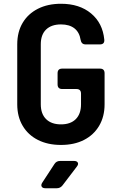

<svg xmlns="http://www.w3.org/2000/svg" viewBox="-20 -760 640 1020"><path d="M304 10Q233.9 10 181.6 -16.5Q129.3 -42.9 100.5 -91.6Q71.6 -140.3 71.6 -205.9V-524.1Q71.6 -590.7 100.5 -638.9Q129.3 -687.1 181.6 -713.5Q233.9 -740 304 -740Q402.3 -740 463.9 -688.6Q525.6 -637.2 534 -549.8Q536.6 -524.1 510.3 -524.1H434.5Q412.6 -524.1 408.3 -548.2Q402.1 -588.4 375.4 -609.4Q348.6 -630.3 304 -630.3Q253.2 -630.3 225 -603.2Q196.7 -576 196.7 -524.6V-205.9Q196.7 -155 225 -127.1Q253.2 -99.3 304 -99.3Q354.8 -99.3 382.6 -127.1Q410.4 -155 410.4 -205.9V-262.4Q410.4 -287.1 385.8 -287.1H310.5Q285.9 -287.1 285.9 -311.8V-370.8Q285.9 -395.5 310.5 -395.5H510.9Q535.6 -395.5 535.6 -370.8V-205.9Q535.6 -140.7 506.9 -92Q478.3 -43.3 426.5 -16.7Q374.7 10 304 10ZM220.7 240Q206.3 240 201.4 231.2Q196.6 222.5 204.7 210.1L269.5 110.9Q279.6 95 299.7 95H373.4Q388.3 95 393.2 103.8Q398 112.5 388.3 124.9L312 225.1Q300.1 240 282.2 240Z"/></svg>

Font: Pitagon Sans Mono
Style: Regular
Weight: 400
Monospace: yes
Designer: Travis Tran
Foundry: Pitagon
Version: Version 1.001;gftools[0.9.26]